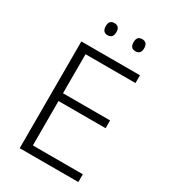

<svg xmlns="http://www.w3.org/2000/svg" viewBox="-216 -1073 985 1112"><g transform="rotate(30 276.5 -517.0)"><path d="M492 -66H100V-780H492V-728H158V-467H473V-415H158V-118H492ZM178 -928Q178 -968 213 -968Q249 -968 249 -928Q249 -887 213 -887Q178 -887 178 -928ZM364 -928Q364 -968 399 -968Q435 -968 435 -928Q435 -887 399 -887Q364 -887 364 -928Z"/></g></svg>

Font: Noto Sans Malayalam UI Light
Style: Regular
Weight: 300
Designer: Jelle Bosma - Monotype Design Team
Foundry: Monotype Imaging Inc.
Version: Version 2.104; ttfautohint (v1.8.4.7-5d5b)